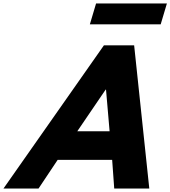

<svg xmlns="http://www.w3.org/2000/svg" viewBox="-48 -1086 981 1106"><path d="M505.4 -1066 469.7 -946H877.7L913.4 -1066ZM724.7 -825H550.7L-28 0H174L284.1 -165H598.1L610 0H812ZM583.3 -330H397.3L560.7 -570H562.7Z"/></svg>

Font: Hussar
Style: BdOblThree
Weight: 700
Foundry: Cannot Into Space Fonts
Version: Version 2.00